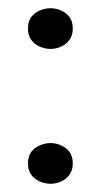

<svg xmlns="http://www.w3.org/2000/svg" viewBox="-20 -433 245 467"><path d="M103 -85Q116 -85 128.5 -79.5Q141 -74 149 -63.5Q157 -53 157 -35Q157 -19 149 -8Q141 3 128.5 8.5Q116 14 103 14Q90 14 77 8.5Q64 3 56 -8Q48 -19 48 -35Q48 -53 56 -63.5Q64 -74 77 -79.5Q90 -85 103 -85ZM103 -413Q116 -413 128.5 -407.5Q141 -402 149 -391.5Q157 -381 157 -363Q157 -347 149 -336Q141 -325 128.5 -319.5Q116 -314 103 -314Q90 -314 77 -319.5Q64 -325 56 -336Q48 -347 48 -363Q48 -381 56 -391.5Q64 -402 77 -407.5Q90 -413 103 -413Z"/></svg>

Font: Kalnia Thin ExtraLight
Style: Regular
Weight: 250
Version: Version 1.105